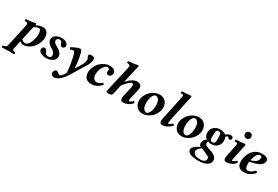

<svg xmlns="http://www.w3.org/2000/svg" viewBox="72 -1933 4923 3406"><g transform="rotate(30 2533.5 -230.0)"><path d="M304.2 -352.1Q302.2 -342.3 296.9 -320.8L242.2 -73.2Q272.9 -32.2 314.9 -32.2Q339.8 -32.2 362.1 -51Q384.3 -69.8 399.2 -98.4Q414.1 -127 425.3 -160.2Q436.5 -193.4 441.7 -222.9Q446.8 -252.4 446.8 -272.9Q446.8 -388.2 397 -388.2Q360.4 -388.2 304.2 -352.1ZM231 -22.9 192.9 150.9Q191.9 155.8 191.9 163.1Q191.9 174.3 198.5 180.9Q205.1 187.5 210.7 189Q216.3 190.4 226.1 191.9L245.1 194.8Q251 196.3 251 203.1V232.9L249 234.9Q181.2 232.9 142.1 232.9Q125 232.9 112.8 233.9L-4.9 237.8L-6.8 235.8V207Q-6.8 201.2 2.9 199.2L22 195.8Q46.4 191.9 58.6 181.6Q70.8 171.4 75.2 150.9L174.8 -300.8Q181.2 -328.6 181.2 -341.8Q181.2 -371.6 112.8 -376Q110.8 -383.3 112.5 -394Q114.3 -404.8 118.2 -410.2Q160.6 -412.6 214.8 -419.9Q269 -427.2 298.8 -436Q321.8 -436 321.8 -417Q320.8 -412.6 318.1 -405Q315.4 -397.5 314.9 -395Q384.3 -439 446.8 -439Q575.2 -439 575.2 -289.1Q575.2 -237.3 553 -183.3Q530.8 -129.4 494.6 -86.9Q458.5 -44.4 407.5 -17.3Q356.4 9.8 303.2 9.8Q281.2 9.8 265.1 2.2Q249 -5.4 231 -22.9Z M613.8 -82Q613.8 -105 627.9 -121.6Q642.1 -138.2 661.6 -138.2Q678.2 -138.2 689.9 -127.2Q701.7 -116.2 709.5 -100.6Q717.3 -85 726.1 -69.6Q734.9 -54.2 750.2 -43.2Q765.6 -32.2 787.6 -32.2Q812.5 -32.2 830.6 -46.9Q848.6 -61.5 848.6 -81.1Q848.6 -112.8 832.8 -136.5Q816.9 -160.2 782.7 -181.2L756.8 -196.8Q717.3 -221.7 694.1 -252.7Q670.9 -283.7 670.9 -311Q670.9 -369.6 718.3 -404.3Q765.6 -439 845.7 -439Q897 -439 935.8 -412.6Q974.6 -386.2 974.6 -351.1Q974.6 -329.1 959.5 -313.5Q944.3 -297.9 922.9 -297.9Q906.2 -297.9 895.8 -308.1Q885.3 -318.4 879.9 -333Q874.5 -347.7 868.7 -362.1Q862.8 -376.5 850.6 -386.7Q838.4 -397 818.8 -397Q795.9 -397 779.3 -382.6Q762.7 -368.2 762.7 -347.2Q762.7 -329.1 775.4 -310.5Q788.1 -292 808.6 -279.8L840.8 -262.2Q953.6 -199.7 953.6 -122.1Q953.6 -64.9 901.6 -27.6Q849.6 9.8 770 9.8Q703.1 9.8 658.4 -16.4Q613.8 -42.5 613.8 -82Z M1147 -337.9Q1142.1 -346.2 1137.5 -348.6Q1132.8 -351.1 1123 -351.1Q1101.6 -351.1 1064 -333Q1058.1 -338.9 1053 -351.1Q1047.9 -363.3 1046.9 -372.1Q1079.6 -391.6 1134.5 -415.3Q1189.5 -439 1213.9 -439Q1229.5 -439 1239.5 -427.5Q1249.5 -416 1258.8 -389.2Q1291 -273.9 1303.7 -86.9L1307.6 -85.9Q1347.7 -154.8 1389.6 -222.2Q1421.9 -276.4 1421.9 -332Q1421.9 -337.9 1419.4 -344.2Q1417 -350.6 1411.9 -359.4Q1406.7 -368.2 1404.8 -373Q1395 -391.6 1395 -410.2Q1395 -424.8 1413.3 -431.9Q1431.6 -439 1451.7 -439Q1460.9 -439 1464.8 -438Q1485.8 -435.5 1501.2 -424.3Q1516.6 -413.1 1516.6 -393.1Q1516.6 -318.8 1465.8 -242.2Q1439.9 -199.7 1387.9 -114.5Q1335.9 -29.3 1310.1 13.2L1274.9 69.8Q1274.4 70.8 1270.3 77.4Q1266.1 84 1263.7 86.9Q1218.8 154.8 1163.8 195.8Q1108.9 236.8 1065.9 236.8Q1039.1 236.8 1017.8 221.2Q996.6 205.6 996.6 179.2Q996.6 147.9 1012.9 127.9Q1029.3 107.9 1048.8 107.9Q1055.7 107.9 1069.3 114.7Q1083 121.6 1088.9 127.9Q1095.2 134.3 1109.6 143.1Q1124 151.9 1131.8 151.9Q1145.5 151.9 1167.2 130.4Q1189 108.9 1217.8 62Q1227.1 42.5 1205.3 -99.6Q1183.6 -241.7 1159.7 -310.1Q1152.3 -329.6 1147 -337.9Z M1892.6 -86.9Q1856.9 -44.9 1804.2 -17.6Q1751.5 9.8 1706.5 9.8Q1543.5 9.8 1543.5 -143.1Q1543.5 -200.7 1566.9 -255.4Q1590.3 -310.1 1628.9 -350.1Q1667.5 -390.1 1719.5 -414.6Q1771.5 -439 1825.7 -439Q1880.4 -439 1914.1 -415.5Q1947.8 -392.1 1947.8 -354Q1947.8 -323.7 1928 -301.3Q1908.2 -278.8 1880.9 -278.8Q1861.3 -278.8 1848.4 -290.5Q1835.4 -302.2 1835.4 -320.8Q1835.4 -327.6 1838.1 -339.8Q1840.8 -352.1 1840.8 -357.9Q1840.8 -375 1828.9 -386Q1816.9 -397 1799.8 -397Q1770 -397 1741 -364.7Q1711.9 -332.5 1693.8 -283Q1675.8 -233.4 1675.8 -184.1Q1675.8 -128.9 1699.7 -97.4Q1723.6 -65.9 1763.7 -65.9Q1809.6 -65.9 1871.6 -118.2Q1877.4 -118.2 1885 -106.7Q1892.6 -95.2 1892.6 -86.9Z M2165 -230 2124.5 -46.9Q2114.3 0 2067.4 0H2030.3Q2015.6 0 2005.1 -6.6Q1994.6 -13.2 1998 -28.8L2119.1 -563Q2125.5 -590.8 2125.5 -601.1Q2125.5 -633.8 2057.1 -638.2Q2055.2 -645.5 2056.9 -656Q2058.6 -666.5 2062.5 -671.9Q2104.5 -674.3 2159.9 -681.9Q2215.3 -689.5 2245.1 -698.2Q2268.1 -698.2 2268.1 -679.2Q2258.3 -652.8 2243.2 -583L2184.1 -316.9Q2291.5 -439 2383.3 -439Q2424.8 -439 2450.9 -418.2Q2477.1 -397.5 2477.1 -358.9Q2477.1 -340.3 2464.4 -283.2L2426.3 -124Q2420.4 -96.7 2420.4 -81.1Q2420.4 -63 2430.2 -63Q2439 -63 2460.9 -76.4Q2482.9 -89.8 2500.5 -109.9Q2509.8 -109.9 2518.1 -100.3Q2526.4 -90.8 2529.3 -82Q2495.1 -38.1 2446.3 -14.2Q2397.5 9.8 2344.2 9.8Q2292.5 9.8 2292.5 -48.8Q2292.5 -71.3 2302.2 -115.2L2339.4 -274.9Q2348.1 -313.5 2348.1 -328.1Q2348.1 -352.5 2340.8 -360.8Q2333.5 -369.1 2321.3 -369.1Q2291.5 -369.1 2255.6 -335Q2219.7 -300.8 2165 -230Z M2798.3 -387.2Q2760.3 -387.2 2734.1 -330.3Q2708 -273.4 2708 -189.9Q2708 -147.9 2717.3 -116.7Q2726.6 -85.4 2740.7 -70.3Q2754.9 -55.2 2768.1 -48.6Q2781.2 -42 2793 -42Q2831.1 -42 2857.2 -98.6Q2883.3 -155.3 2883.3 -238.8Q2883.3 -272.9 2877 -300Q2870.6 -327.1 2861.1 -343Q2851.6 -358.9 2839.6 -369.4Q2827.6 -379.9 2817.6 -383.5Q2807.6 -387.2 2798.3 -387.2ZM2743.2 9.8Q2707 9.8 2677.5 -2Q2647.9 -13.7 2629.6 -32Q2611.3 -50.3 2599.1 -74Q2586.9 -97.7 2582 -119.6Q2577.1 -141.6 2577.1 -162.1Q2577.1 -231.4 2615.2 -295.7Q2653.3 -359.9 2716.6 -399.4Q2779.8 -439 2848.1 -439Q2884.3 -439 2913.8 -427.2Q2943.4 -415.5 2961.7 -397.2Q2980 -378.9 2992.2 -355.2Q3004.4 -331.5 3009.3 -309.6Q3014.2 -287.6 3014.2 -267.1Q3014.2 -197.8 2976.1 -133.5Q2938 -69.3 2874.8 -29.8Q2811.5 9.8 2743.2 9.8Z M3326.7 -581.1 3229.5 -127Q3223.6 -98.6 3223.6 -84Q3223.6 -65.9 3234.9 -65.9Q3243.7 -65.9 3265.4 -79.3Q3287.1 -92.8 3304.7 -112.8Q3314 -112.8 3322.3 -103.3Q3330.6 -93.8 3333.5 -85Q3294.4 -41.5 3246.1 -15.9Q3197.8 9.8 3147.5 9.8Q3096.7 9.8 3096.7 -46.9Q3096.7 -72.3 3106.4 -118.2L3204.6 -582Q3210.4 -610.4 3210.4 -621.1Q3210.4 -641.6 3192.9 -643.1L3152.8 -646Q3148.4 -652.3 3149.2 -665.8Q3149.9 -679.2 3154.8 -685.1Q3188.5 -685.1 3247.1 -689.7Q3305.7 -694.3 3330.6 -698.2Q3347.7 -698.2 3347.7 -680.2Q3347.7 -672.4 3344.7 -657.7Q3341.8 -643.1 3335.7 -618.4Q3329.6 -593.8 3326.7 -581.1Z M3600.6 -387.2Q3562.5 -387.2 3536.4 -330.3Q3510.3 -273.4 3510.3 -189.9Q3510.3 -147.9 3519.5 -116.7Q3528.8 -85.4 3543 -70.3Q3557.1 -55.2 3570.3 -48.6Q3583.5 -42 3595.2 -42Q3633.3 -42 3659.4 -98.6Q3685.5 -155.3 3685.5 -238.8Q3685.5 -272.9 3679.2 -300Q3672.9 -327.1 3663.3 -343Q3653.8 -358.9 3641.8 -369.4Q3629.9 -379.9 3619.9 -383.5Q3609.9 -387.2 3600.6 -387.2ZM3545.4 9.8Q3509.3 9.8 3479.7 -2Q3450.2 -13.7 3431.9 -32Q3413.6 -50.3 3401.4 -74Q3389.2 -97.7 3384.3 -119.6Q3379.4 -141.6 3379.4 -162.1Q3379.4 -231.4 3417.5 -295.7Q3455.6 -359.9 3518.8 -399.4Q3582 -439 3650.4 -439Q3686.5 -439 3716.1 -427.2Q3745.6 -415.5 3763.9 -397.2Q3782.2 -378.9 3794.4 -355.2Q3806.6 -331.5 3811.5 -309.6Q3816.4 -287.6 3816.4 -267.1Q3816.4 -197.8 3778.3 -133.5Q3740.2 -69.3 3677 -29.8Q3613.8 9.8 3545.4 9.8Z M4127 -272.9V-291Q4127 -314.9 4126.5 -328.6Q4126 -342.3 4123.5 -357.9Q4121.1 -373.5 4116.5 -381.1Q4111.8 -388.7 4103.3 -393.8Q4094.7 -398.9 4082 -398.9Q4064.5 -398.9 4053.2 -394.8Q4042 -390.6 4035.9 -382.6Q4029.8 -374.5 4026.9 -362.8Q4023.9 -351.1 4023.9 -336.2Q4023.9 -321.3 4023.9 -303.2V-263.2Q4022 -246.6 4023.2 -230.2Q4024.4 -213.9 4028.1 -200.9Q4031.7 -188 4043.2 -179.9Q4054.7 -171.9 4073.7 -171.9Q4089.4 -171.9 4100.1 -177.2Q4110.8 -182.6 4116.2 -191.9Q4121.6 -201.2 4124.3 -213.9Q4127 -226.6 4127 -241.5Q4127 -256.3 4127 -272.9ZM3966.8 13.2Q3930.2 40 3916.5 54.7Q3890.1 83.5 3890.1 112.8Q3890.1 200.2 4045.9 200.2Q4070.3 200.2 4089.1 195.3Q4107.9 190.4 4118.7 183.1Q4129.4 175.8 4136.2 165.5Q4143.1 155.3 4145.5 146Q4147.9 136.7 4147.9 127Q4147.9 105 4138.2 93.8Q4128.4 82.5 4087.9 64L4075.7 58.1Q3984.9 17.6 3966.8 13.2ZM4240.7 -291Q4240.7 -243.2 4215.6 -206.1Q4190.4 -168.9 4151.9 -150.4Q4113.3 -131.8 4068.8 -131.8Q4029.3 -131.8 4001 -148.9Q3987.3 -122.6 3998 -87.9Q4002.9 -72.3 4034.4 -57.9Q4065.9 -43.5 4130.9 -23.9Q4132.3 -23.4 4136.7 -22Q4141.1 -20.5 4144 -20Q4188.5 -3.4 4220.7 27.6Q4252.9 58.6 4252.9 100.1Q4252.9 147.9 4218.8 179.7Q4184.6 211.4 4130.6 224.6Q4076.7 237.8 4004.9 237.8Q3970.7 237.8 3937 233.2Q3903.3 228.5 3869.1 217.8Q3835 207 3814 186Q3793 165 3793 136.2Q3793 120.1 3802 104Q3811 87.9 3824.7 75Q3838.4 62 3857.4 48.8Q3876.5 35.6 3892.8 26.4Q3909.2 17.1 3927.7 7.3Q3934.6 3.9 3938 2Q3901.9 -11.2 3901.9 -56.2Q3901.9 -64 3902.8 -67.9Q3908.2 -126.5 3965.8 -165Q3939 -181.2 3924.3 -214.4Q3909.7 -247.6 3909.7 -283.2Q3909.7 -290 3911.1 -295.9Q3916 -355.5 3962.9 -397.2Q4009.8 -439 4085.9 -439Q4122.1 -439 4154.8 -429.4Q4187.5 -419.9 4203.1 -401.9Q4251 -445.8 4302.7 -445.8Q4322.8 -445.8 4335.9 -433.6Q4349.1 -421.4 4349.1 -404.8Q4349.1 -387.7 4338.9 -376.5Q4328.6 -365.2 4312 -365.2Q4291.5 -365.2 4278.8 -386.2Q4271 -397.9 4260.7 -397.9Q4258.8 -397.9 4256.8 -397.2Q4254.9 -396.5 4252 -394.5Q4249 -392.6 4246.8 -391.1Q4244.6 -389.6 4241 -386.2Q4237.3 -382.8 4235.4 -381.1Q4233.4 -379.4 4229 -375.2Q4224.6 -371.1 4222.7 -369.1Q4240.7 -343.8 4240.7 -291Z M4585.4 -318.8 4543.5 -123Q4536.6 -92.3 4536.6 -78.1Q4536.6 -62 4547.4 -62Q4556.2 -62 4578.1 -75.4Q4600.1 -88.9 4617.7 -108.9Q4627 -108.9 4635.3 -99.4Q4643.6 -89.8 4646.5 -81.1Q4612.3 -37.1 4563.2 -12.9Q4514.2 11.2 4461.4 11.2Q4409.7 11.2 4409.7 -47.9Q4409.7 -64.9 4419.4 -113.8L4463.4 -319.8Q4469.2 -348.6 4469.2 -358.9Q4469.2 -379.4 4451.7 -380.9L4411.6 -383.8Q4407.2 -390.1 4408 -403.6Q4408.7 -417 4413.6 -422.9Q4447.3 -422.9 4505.9 -427.5Q4564.5 -432.1 4589.4 -436Q4606.4 -436 4606.4 -418Q4606.4 -410.2 4603.5 -395.5Q4600.6 -380.9 4594.5 -356.2Q4588.4 -331.5 4585.4 -318.8ZM4498.5 -594.2Q4498.5 -623 4516.1 -640.6Q4533.7 -658.2 4562.5 -658.2Q4592.8 -658.2 4609.6 -640.9Q4626.5 -623.5 4626.5 -594.2Q4626.5 -565.4 4609.4 -547.6Q4592.3 -529.8 4562.5 -529.8Q4534.2 -529.8 4516.4 -548.1Q4498.5 -566.4 4498.5 -594.2Z M4961.4 -360.8Q4961.4 -380.9 4953.4 -388.9Q4945.3 -397 4927.2 -397Q4915 -397 4905 -393.8Q4895 -390.6 4883.1 -380.6Q4871.1 -370.6 4860.8 -353.5Q4850.6 -336.4 4839.4 -306.6Q4828.1 -276.9 4818.4 -235.8Q4835.9 -238.8 4853.8 -244.1Q4871.6 -249.5 4891.6 -260Q4911.6 -270.5 4926.5 -283.9Q4941.4 -297.4 4951.4 -317.4Q4961.4 -337.4 4961.4 -360.8ZM4811 -199.2Q4810.1 -191.4 4810.1 -165Q4810.1 -49.8 4863.3 -49.8Q4899.4 -49.8 4928.2 -65.4Q4957 -81.1 4999.5 -124Q5008.3 -124 5017.8 -116Q5027.3 -107.9 5031.2 -99.1Q4988.8 -44.4 4934.6 -17.3Q4880.4 9.8 4827.1 9.8Q4783.7 9.8 4753.9 -1.5Q4724.1 -12.7 4708.7 -33.7Q4693.4 -54.7 4687.3 -78.9Q4681.2 -103 4681.2 -134.8Q4681.2 -176.3 4690.4 -217.5Q4699.7 -258.8 4720.7 -299.1Q4741.7 -339.4 4771.7 -370.1Q4801.8 -400.9 4847.2 -419.9Q4892.6 -439 4947.3 -439Q5007.8 -439 5041 -418Q5074.2 -397 5074.2 -368.2Q5074.2 -304.2 5017.1 -267.3Q4960 -230.5 4811 -199.2Z"/></g></svg>

Font: Common Serif
Style: Bold Italic
Weight: 700
Italic angle: -12°
Designer: Philipp H. Poll, Khaled Hosny
Foundry: Stefan Peev, Context Ltd.
Version: Version 1.026